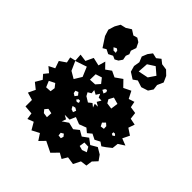

<svg xmlns="http://www.w3.org/2000/svg" viewBox="-223 -909 1072 1072"><g transform="rotate(45 312.5 -373.5)"><path d="M294 0 263 32 238 -6 194 17 169 -26 133 -12 127 -50 76 -54V-105L31 -118L51 -160L16 -188L39 -227L17 -252L38 -278L7 -304L43 -322L28 -365L66 -391L59 -424L92 -432L89 -476L133 -470L154 -515L202 -504L214 -546L245 -514L277 -537L313 -520L354 -549L389 -513L432 -534L454 -491L488 -502L495 -467L535 -461L540 -421L579 -413L566 -376L604 -351L584 -310L625 -294L588 -270L584 -234L555 -211L533 -196L511 -211L480 -195L448 -211L424 -191L400 -211L358 -195L317 -211L302 -176H264L287 -163L278 -138L313 -162L354 -152L384 -176L417 -157L451 -182L484 -157L522 -179L559 -157L581 -126L555 -98L550 -61L512 -56L491 -14L445 -21L426 11L394 -7L357 31ZM286 -441 263 -470 226 -458 225 -414 264 -416ZM185 -396 161 -453 93 -430 117 -376 158 -352ZM333 -441 322 -437 314 -423 333 -413 339 -430ZM429 -427 390 -438 375 -410 387 -389 423 -384ZM307 -316 327 -332 347 -316 339 -338 363 -339 339 -353 353 -377 330 -378 321 -399 307 -377 283 -390 285 -367 265 -355 276 -335ZM228 -320 211 -313 214 -297 229 -288 241 -304ZM473 -295 458 -308 442 -292 452 -272 474 -275ZM537 -300 525 -299V-287L535 -282L546 -291ZM269 -292H257L249 -281L261 -274L273 -279ZM101 -264 67 -247 82 -211 115 -213 119 -241ZM278 -246 260 -242 269 -225 286 -219 293 -237ZM483 -143 451 -144 446 -112 471 -105 499 -115ZM205 -129 176 -135 161 -117 175 -100 203 -96ZM335 -98 319 -89 321 -70 341 -68 346 -84ZM355 -607 345 -642 351 -678 338 -710 351 -742 370 -767 401 -760 425 -779 449 -760 485 -755 511 -730 527 -694 511 -658 515 -627 497 -600 457 -587 417 -600 393 -583ZM112 -646 100 -684 112 -722 129 -752 162 -760 192 -779 222 -760 246 -767 268 -753 283 -722 272 -690 280 -670 272 -650 277 -624 262 -602 242 -591 222 -600 196 -587 170 -600 150 -588ZM472 -692 431 -727 389 -700 385 -639 444 -651ZM217 -638 206 -644 190 -635 203 -622H221Z"/></g></svg>

Font: Rubik Gemstones
Style: Regular
Weight: 400
Designer: Hubert and Fischer, NaN
Foundry: Hubert and Fischer, NaN
Version: Version 2.200